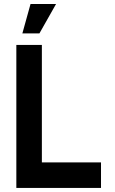

<svg xmlns="http://www.w3.org/2000/svg" viewBox="-20 -920 564 940"><path d="M60 0V-700H185V-125H474.5V0ZM89.5 -756.5 129.5 -900.5H254.5L173 -756.5Z"/></svg>

Font: Urbanist
Style: Bold
Weight: 700
Designer: Corey Hu
Foundry: Corey Hu
Version: Version 1.330; ttfautohint (v1.8.4.7-5d5b)